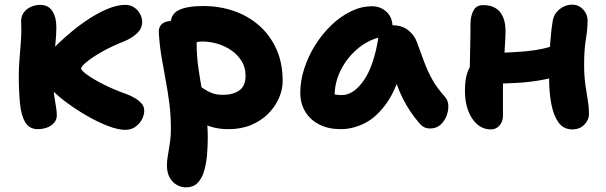

<svg xmlns="http://www.w3.org/2000/svg" viewBox="-20 -547 2613 828"><path d="M520 13Q489 13 445 -4Q401 -21 355 -47.5Q309 -74 268.5 -104Q228 -134 204 -159Q184 -178 172.5 -200Q161 -222 161 -245Q161 -264 169 -283Q177 -302 195 -322Q206 -335 232 -360Q258 -385 292.5 -413.5Q327 -442 366.5 -467.5Q406 -493 446 -509.5Q486 -526 521 -526Q542 -526 558.5 -515Q575 -504 584 -487Q593 -470 593 -452Q593 -424 570.5 -403Q548 -382 516 -369Q460 -347 417.5 -322.5Q375 -298 352.5 -279Q330 -260 330 -252Q330 -243 356.5 -224Q383 -205 427.5 -182.5Q472 -160 526 -141Q545 -134 562.5 -123.5Q580 -113 591 -100Q602 -87 602 -70Q602 -50 591.5 -31Q581 -12 563 0.5Q545 13 520 13ZM143 10Q108 10 90 -18Q72 -46 66.5 -98.5Q61 -151 61 -225Q61 -250 63.5 -284Q66 -318 69 -354Q72 -390 72 -419Q72 -427 71.5 -436.5Q71 -446 71 -455Q71 -479 84 -495Q97 -511 116 -518.5Q135 -526 152 -526Q189 -526 206 -499Q223 -472 223 -430Q223 -396 219 -359Q215 -322 211.5 -287.5Q208 -253 208 -225Q208 -176 212.5 -143.5Q217 -111 221 -89Q225 -67 225 -50Q225 -30 212.5 -16.5Q200 -3 181.5 3.5Q163 10 143 10Z M965 10Q908 10 861.5 -11Q815 -32 788 -67Q761 -102 761 -142Q761 -160 774 -174Q787 -188 803 -188Q819 -188 832.5 -180.5Q846 -173 860.5 -163Q875 -153 894.5 -145.5Q914 -138 941 -138Q985 -138 1012 -157Q1039 -176 1039 -221Q1039 -256 1022 -283.5Q1005 -311 977.5 -330Q950 -349 917 -358.5Q884 -368 853 -368Q840 -368 827.5 -365Q815 -362 796 -362Q777 -362 758 -372.5Q739 -383 727 -400.5Q715 -418 715 -439Q715 -486 751 -503.5Q787 -521 857 -521Q927 -521 989 -499.5Q1051 -478 1098 -436.5Q1145 -395 1172 -335Q1199 -275 1199 -198Q1199 -160 1182.5 -123Q1166 -86 1136 -56Q1106 -26 1063 -8Q1020 10 965 10ZM781 261Q762 261 743.5 251Q725 241 712.5 220Q700 199 700 167Q700 146 703 129.5Q706 113 708.5 96Q711 79 714 58.5Q717 38 717 8Q717 -48 710.5 -99.5Q704 -151 694.5 -201Q685 -251 676.5 -302Q668 -353 665 -406Q664 -422 670 -433Q676 -444 688 -450Q700 -456 716 -456Q745 -456 770.5 -443Q796 -430 812 -409.5Q828 -389 828 -363Q828 -306 835.5 -254Q843 -202 852 -153.5Q861 -105 868.5 -56Q876 -7 876 46Q876 86 872.5 124Q869 162 859.5 193Q850 224 831.5 242.5Q813 261 781 261Z M1449 10Q1397 10 1358 -9.5Q1319 -29 1297 -64.5Q1275 -100 1275 -147Q1275 -198 1292 -251Q1309 -304 1339 -352Q1369 -400 1408.5 -438Q1448 -476 1493 -498Q1538 -520 1584 -520Q1621 -520 1647 -496Q1673 -472 1673 -428Q1673 -412 1664 -403Q1655 -394 1641 -391Q1577 -381 1528 -341.5Q1479 -302 1451 -247.5Q1423 -193 1423 -134Q1423 -117 1425.5 -102.5Q1428 -88 1436 -66L1368 -168Q1392 -150 1410.5 -143.5Q1429 -137 1454 -137Q1505 -137 1549 -200.5Q1593 -264 1612 -387Q1615 -411 1633 -424.5Q1651 -438 1674 -438Q1713 -438 1740 -417Q1767 -396 1778 -365Q1795 -319 1809.5 -279.5Q1824 -240 1844.5 -203.5Q1865 -167 1900 -128Q1913 -113 1913.5 -90.5Q1914 -68 1905 -45.5Q1896 -23 1878.5 -8Q1861 7 1836 7Q1818 7 1807 0.5Q1796 -6 1788 -16Q1766 -42 1749 -67.5Q1732 -93 1717.5 -121.5Q1703 -150 1690.5 -185.5Q1678 -221 1665 -268L1718 -272Q1692 -166 1648.5 -104Q1605 -42 1553.5 -16Q1502 10 1449 10Z M2097 11Q2064 11 2039 -10Q2014 -31 1999.5 -68.5Q1985 -106 1985 -157Q1985 -219 2004.5 -254.5Q2024 -290 2044 -304Q2054 -312 2068 -315.5Q2082 -319 2098 -319Q2171 -319 2249 -326Q2327 -333 2391 -358L2438 -238Q2388 -216 2329.5 -204.5Q2271 -193 2209.5 -189.5Q2148 -186 2090 -186L2005 -213Q2006 -272 2007.5 -332.5Q2009 -393 2009 -444Q2009 -477 2021.5 -501Q2034 -525 2063 -525Q2112 -525 2136 -495.5Q2160 -466 2160 -414Q2160 -390 2158 -360.5Q2156 -331 2154.5 -300Q2153 -269 2151 -241.5Q2149 -214 2149 -195Q2149 -160 2149 -125.5Q2149 -91 2149 -48Q2149 -23 2134.5 -6Q2120 11 2097 11ZM2448 11Q2410 11 2388.5 -19Q2367 -49 2357.5 -99Q2348 -149 2348 -210Q2348 -306 2353 -366Q2358 -426 2364 -460Q2370 -489 2394 -508Q2418 -527 2447 -527Q2475 -527 2494.5 -506.5Q2514 -486 2514 -459Q2514 -423 2506.5 -377.5Q2499 -332 2499 -268Q2499 -219 2504.5 -181Q2510 -143 2515 -113.5Q2520 -84 2520 -57Q2520 -30 2500 -9.5Q2480 11 2448 11Z"/></svg>

Font: Shantell Sans
Style: Bold
Weight: 700
Designer: Stephen Nixon, Anya Danilova, Shantell Martin
Foundry: Arrow Type
Version: Version 1.011;[c5ecc13dd]